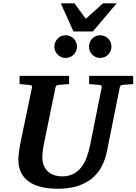

<svg xmlns="http://www.w3.org/2000/svg" viewBox="-20 -1133 831 1169"><path d="M725.1 -616.2Q718.3 -615.2 714.4 -611.1Q710.4 -606.9 709 -600.1L631.8 -214.8Q621.6 -162.6 599.4 -120.1Q577.1 -77.6 540.8 -47.4Q504.4 -17.1 452.6 -0.5Q400.9 16.1 332 16.1Q276.4 16.1 231.9 5.6Q187.5 -4.9 156.5 -26.6Q125.5 -48.3 108.6 -82Q91.8 -115.7 91.8 -162.1Q91.8 -176.3 95 -203.9Q98.1 -231.4 105 -265.1L174.8 -601.1Q176.3 -609.9 170.9 -612.5Q165.5 -615.2 154.8 -616.2Q146.5 -616.7 137.2 -617.7Q128.9 -618.7 118.9 -619.4Q108.9 -620.1 99.1 -621.1V-670.9H400.9V-621.1Q389.2 -620.1 378.2 -619.4Q367.2 -618.7 358.4 -617.7Q348.1 -616.7 338.9 -616.2Q330.1 -615.2 324.7 -612.1Q319.3 -608.9 317.9 -600.1L249 -265.1Q243.2 -236.3 240.5 -213.4Q237.8 -190.4 237.8 -176.8Q237.8 -145 248 -122.6Q258.3 -100.1 275.1 -85.9Q292 -71.8 313.7 -65.4Q335.4 -59.1 357.9 -59.1Q397 -59.1 425.5 -73.5Q454.1 -87.9 474.1 -113.3Q494.1 -138.7 507.3 -173.8Q520.5 -209 528.8 -250L599.1 -601.1Q600.6 -609.9 596.4 -612.5Q592.3 -615.2 580.1 -616.2Q570.8 -616.7 561.5 -617.7Q553.2 -618.7 543 -619.4Q532.7 -620.1 522.9 -621.1V-670.9H791V-621.1ZM448.7 -849.1Q448.7 -835 443.4 -822.5Q438 -810.1 428.7 -800.5Q419.4 -791 406.7 -785.6Q394 -780.3 379.9 -780.3Q365.7 -780.3 353 -785.6Q340.3 -791 331.1 -800.5Q321.8 -810.1 316.4 -822.5Q311 -835 311 -849.1Q311 -863.3 316.4 -876Q321.8 -888.7 331.1 -898.2Q340.3 -907.7 353 -913.1Q365.7 -918.5 379.9 -918.5Q394 -918.5 406.7 -913.1Q419.4 -907.7 428.7 -898.2Q438 -888.7 443.4 -876Q448.7 -863.3 448.7 -849.1ZM658.7 -849.1Q658.7 -835 653.3 -822.5Q647.9 -810.1 638.7 -800.5Q629.4 -791 616.7 -785.6Q604 -780.3 589.8 -780.3Q575.7 -780.3 563.2 -785.6Q550.8 -791 541.5 -800.5Q532.2 -810.1 527.1 -822.5Q522 -835 522 -849.1Q522 -863.3 527.1 -876Q532.2 -888.7 541.5 -898.2Q550.8 -907.7 563.2 -913.1Q575.7 -918.5 589.8 -918.5Q604 -918.5 616.7 -913.1Q629.4 -907.7 638.7 -898.2Q647.9 -888.7 653.3 -876Q658.7 -863.3 658.7 -849.1ZM545.4 -941.4H427.2L350.1 -1112.8H433.1L502.4 -1018.6L607.4 -1112.8H690.4Z"/></svg>

Font: Charis SIL Am
Style: Bold Italic
Weight: 700
Italic angle: -11°
Foundry: SIL International
Version: Version 5.000